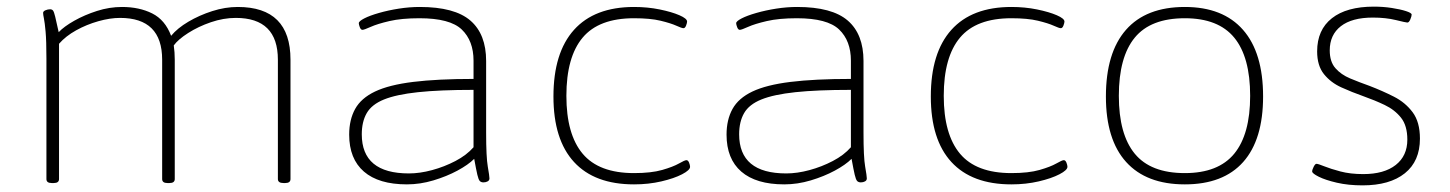

<svg xmlns="http://www.w3.org/2000/svg" viewBox="-20 -550 4372 579"><path d="M136 2Q120 2 120 -10V-373Q120 -427 117.5 -454.5Q115 -482 112.5 -494Q110 -506 110 -511Q110 -516 117 -519Q124 -522 131 -522Q137 -522 140 -518Q143 -514 146.5 -499.5Q150 -485 157 -453Q173 -470 204 -487.5Q235 -505 272.5 -517Q310 -529 348 -529Q400 -529 439 -509.5Q478 -490 496 -442Q515 -465 548 -484.5Q581 -504 620 -516.5Q659 -529 697 -529Q856 -529 856 -370V-10Q856 2 840 2H835Q818 2 818 -10V-370Q818 -496 691 -496Q654 -496 616 -483Q578 -470 547.5 -450.5Q517 -431 504 -413Q507 -393 507 -370V-10Q507 2 491 2H485Q469 2 469 -10V-370Q469 -496 342 -496Q312 -496 276.5 -486Q241 -476 209.5 -458.5Q178 -441 158 -418V-10Q158 2 142 2Z M1207 6Q1122 6 1077.5 -32.5Q1033 -71 1033 -144Q1033 -189 1051 -221.5Q1069 -254 1111 -274Q1153 -294 1226 -303Q1299 -312 1408 -312V-367Q1408 -427 1372.5 -461Q1337 -495 1245 -495Q1191 -495 1154.5 -486.5Q1118 -478 1098 -469Q1078 -460 1073 -460Q1068 -460 1065 -468Q1062 -476 1062 -480Q1062 -486 1078.5 -494.5Q1095 -503 1123 -511Q1151 -519 1183 -524Q1215 -529 1246 -529Q1351 -529 1398.5 -488Q1446 -447 1446 -366V-150Q1446 -76 1451 -47.5Q1456 -19 1456 -12Q1456 -6 1450.5 -3Q1445 0 1438 0Q1431 0 1427 -4Q1423 -8 1419.5 -23Q1416 -38 1410 -71Q1392 -53 1359.5 -35.5Q1327 -18 1287 -6Q1247 6 1207 6ZM1213 -27Q1246 -27 1283 -37Q1320 -47 1353.5 -64.5Q1387 -82 1408 -106V-279Q1306 -279 1240.5 -272Q1175 -265 1138 -250Q1101 -235 1086 -209Q1071 -183 1071 -145Q1071 -27 1213 -27Z M1892 6Q1773 6 1711 -61.5Q1649 -129 1649 -259Q1649 -391 1711 -460Q1773 -529 1892 -529Q1933 -529 1969.5 -521.5Q2006 -514 2029 -504Q2052 -494 2052 -485Q2052 -481 2049 -473Q2046 -465 2041 -465Q2036 -465 2019.5 -472.5Q2003 -480 1972 -487.5Q1941 -495 1892 -495Q1786 -495 1737 -436.5Q1688 -378 1688 -261Q1688 -145 1737 -86.5Q1786 -28 1892 -28Q1944 -28 1977 -37.5Q2010 -47 2027.5 -57Q2045 -67 2050 -67Q2055 -67 2058 -59.5Q2061 -52 2061 -47Q2061 -37 2037 -24.5Q2013 -12 1974.5 -3Q1936 6 1892 6Z M2345 6Q2260 6 2215.5 -32.5Q2171 -71 2171 -144Q2171 -189 2189 -221.5Q2207 -254 2249 -274Q2291 -294 2364 -303Q2437 -312 2546 -312V-367Q2546 -427 2510.5 -461Q2475 -495 2383 -495Q2329 -495 2292.5 -486.5Q2256 -478 2236 -469Q2216 -460 2211 -460Q2206 -460 2203 -468Q2200 -476 2200 -480Q2200 -486 2216.5 -494.5Q2233 -503 2261 -511Q2289 -519 2321 -524Q2353 -529 2384 -529Q2489 -529 2536.5 -488Q2584 -447 2584 -366V-150Q2584 -76 2589 -47.5Q2594 -19 2594 -12Q2594 -6 2588.5 -3Q2583 0 2576 0Q2569 0 2565 -4Q2561 -8 2557.5 -23Q2554 -38 2548 -71Q2530 -53 2497.5 -35.5Q2465 -18 2425 -6Q2385 6 2345 6ZM2351 -27Q2384 -27 2421 -37Q2458 -47 2491.5 -64.5Q2525 -82 2546 -106V-279Q2444 -279 2378.5 -272Q2313 -265 2276 -250Q2239 -235 2224 -209Q2209 -183 2209 -145Q2209 -27 2351 -27Z M3030 6Q2911 6 2849 -61.5Q2787 -129 2787 -259Q2787 -391 2849 -460Q2911 -529 3030 -529Q3071 -529 3107.5 -521.5Q3144 -514 3167 -504Q3190 -494 3190 -485Q3190 -481 3187 -473Q3184 -465 3179 -465Q3174 -465 3157.5 -472.5Q3141 -480 3110 -487.5Q3079 -495 3030 -495Q2924 -495 2875 -436.5Q2826 -378 2826 -261Q2826 -145 2875 -86.5Q2924 -28 3030 -28Q3082 -28 3115 -37.5Q3148 -47 3165.5 -57Q3183 -67 3188 -67Q3193 -67 3196 -59.5Q3199 -52 3199 -47Q3199 -37 3175 -24.5Q3151 -12 3112.5 -3Q3074 6 3030 6Z M3553 6Q3437 6 3376 -61.5Q3315 -129 3315 -259Q3315 -391 3375.5 -460Q3436 -529 3553 -529Q3668 -529 3728.5 -460Q3789 -391 3789 -259Q3789 -129 3729 -61.5Q3669 6 3553 6ZM3553 -28Q3654 -28 3702 -86.5Q3750 -145 3750 -261Q3750 -378 3702 -436.5Q3654 -495 3553 -495Q3450 -495 3402 -436.5Q3354 -378 3354 -261Q3354 -145 3402 -86.5Q3450 -28 3553 -28Z M4089 9Q4046 9 4011.5 1Q3977 -7 3957 -17Q3937 -27 3937 -33Q3937 -38 3941.5 -47Q3946 -56 3950 -56Q3955 -56 3973.5 -48.5Q3992 -41 4022 -33Q4052 -25 4091 -25Q4154 -25 4189 -52.5Q4224 -80 4224 -129Q4224 -171 4205 -195Q4186 -219 4155.5 -233.5Q4125 -248 4091 -260Q4057 -272 4025 -286.5Q3993 -301 3972.5 -326.5Q3952 -352 3952 -395Q3952 -460 3996.5 -495Q4041 -530 4123 -530Q4151 -530 4177 -526Q4203 -522 4220 -516.5Q4237 -511 4237 -506Q4237 -501 4233 -491.5Q4229 -482 4224 -482Q4220 -482 4189.5 -489.5Q4159 -497 4120 -497Q4057 -497 4023.5 -471Q3990 -445 3990 -398Q3990 -364 4007 -344.5Q4024 -325 4051.5 -313.5Q4079 -302 4110 -291Q4149 -276 4183.5 -258.5Q4218 -241 4240 -211.5Q4262 -182 4262 -132Q4262 -64 4216.5 -27.5Q4171 9 4089 9Z"/></svg>

Font: Asap Semi Expanded Thin
Style: Regular
Weight: 100
Width: 6
Designer: Pablo Cosgaya
Foundry: Omnibus-Type
Version: Version 3.001; ttfautohint (v1.8.4.7-5d5b)